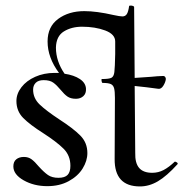

<svg xmlns="http://www.w3.org/2000/svg" viewBox="-20 -658 659 690"><path d="M609 -77Q612 -77 616 -74Q620 -71 618 -68Q579 -25 547.5 -6.5Q516 12 483 12Q391 12 392 -87L393 -306Q393 -330 390 -341Q387 -352 378 -356Q369 -360 349 -360Q346 -360 345 -367Q344 -374 346 -374Q372 -374 380.5 -378.5Q389 -383 391 -399Q393 -415 394 -464V-509Q394 -535 358 -548.5Q322 -562 275 -562Q237 -562 209.5 -545Q182 -528 181 -487Q181 -438 212 -393Q246 -388 267 -374Q288 -360 289 -339Q290 -322 279.5 -312.5Q269 -303 253 -303Q234 -303 222.5 -311Q211 -319 198 -335Q184 -352 171.5 -361Q159 -370 137 -370Q118 -370 108.5 -360.5Q99 -351 99 -336Q99 -305 122.5 -282.5Q146 -260 193 -229Q244 -196 269 -170.5Q294 -145 294 -108Q294 -80 277 -52.5Q260 -25 227 -7Q194 11 150 11Q102 11 65 -10Q28 -31 28 -60Q28 -77 38.5 -85.5Q49 -94 66 -94Q82 -94 93.5 -85.5Q105 -77 119 -60Q138 -39 152.5 -29Q167 -19 190 -19Q213 -19 223 -29.5Q233 -40 233 -62Q233 -99 208.5 -123.5Q184 -148 136 -179Q87 -210 63 -234.5Q39 -259 39 -295Q39 -321 57 -344.5Q75 -368 106.5 -382Q138 -396 176 -396H192Q151 -451 151 -509Q151 -562 189 -590Q227 -618 283 -618Q327 -618 388 -604Q411 -599 420 -599Q430 -599 435.5 -607Q441 -615 444 -636Q444 -638 450 -638Q454 -638 458 -636.5Q462 -635 462 -633L464 -378L523 -382Q534 -383 545.5 -384Q557 -385 567 -385Q571 -385 573.5 -381.5Q576 -378 576 -374Q575 -363 567 -350Q559 -337 548 -339Q505 -345 464 -349L466 -109Q465 -72 480 -54.5Q495 -37 527 -37Q549 -37 568 -47Q587 -57 608 -77Z"/></svg>

Font: Cormorant Upright SemiBold
Style: Regular
Weight: 600
Designer: Christian Thalmann (Catharsis Fonts)
Foundry: Catharsis Fonts
Version: Version 3.302